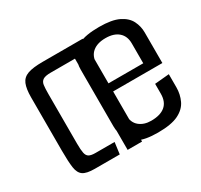

<svg xmlns="http://www.w3.org/2000/svg" viewBox="-108 -618 797 760"><g transform="rotate(-30 290.5 -238.5)"><path d="M126 0Q89 0 73 -11Q57 -22 53 -49.5Q49 -77 49 -128V-371Q49 -410 58 -431.5Q67 -453 90.5 -461.5Q114 -470 159 -470H342V0H276V-417H165Q140 -417 129.5 -410Q119 -403 117 -388.5Q115 -374 115 -348V-121Q115 -93 118 -78.5Q121 -64 130.5 -58.5Q140 -53 160 -53H247L240 0ZM415 1Q356 1 326 -15Q296 -31 285 -56.5Q274 -82 274 -109V-368Q274 -396 285 -421Q296 -446 327.5 -462Q359 -478 421 -478Q479 -478 510.5 -462.5Q542 -447 554.5 -422Q567 -397 567 -369V-261L501 -257V-357Q501 -390 480 -408.5Q459 -427 421 -427Q383 -427 361.5 -409Q340 -391 340 -357V-121Q340 -88 361 -70.5Q382 -53 415 -53Q457 -53 479 -71.5Q501 -90 501 -127V-172L567 -178V-118Q567 -86 554 -58.5Q541 -31 508.5 -15Q476 1 415 1ZM284 -229V-266H567V-229Z"/></g></svg>

Font: Smooch Sans Thin Medium
Style: Regular
Weight: 500
Version: Version 1.010